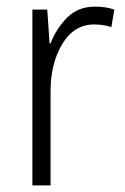

<svg xmlns="http://www.w3.org/2000/svg" viewBox="-20 -561 379 581"><path d="M268 -541Q216 -541 183 -507.5Q150 -474 133 -430H130L123 -532H78V0H133V-285Q133 -369 168.5 -428Q204 -487 265 -487Q293 -487 317 -479L326 -532Q299 -541 268 -541Z"/></svg>

Font: Noto Sans UI SemiCondensed Light
Style: Regular
Weight: 300
Width: 4
Designer: Monotype Design Team
Foundry: Monotype Imaging Inc.
Version: Version 1.901